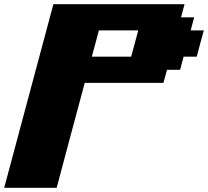

<svg xmlns="http://www.w3.org/2000/svg" viewBox="-20 -895 991 915"><path d="M0 0H250Q272 -83 316.7 -250Q361.3 -417 383.8 -500H758.8L775.9 -562.5H838.4L855 -625H917.5Q922.9 -645.5 934.1 -687.3Q945.3 -729 951.2 -750H888.7L905.3 -812.5H842.8L859.4 -875H234.4Q195.3 -729 117.2 -437.5Q39.1 -146 0 0ZM605 -625H417.5Q423.3 -646 434.6 -687.7Q445.8 -729.5 451.2 -750H638.7Q633.3 -729.5 622.1 -687.5Q610.8 -645.5 605 -625Z"/></svg>

Font: Faithful 32x
Style: BoldOblique
Weight: 400
Foundry: Faithful Resource Pack
Version: Version 1.0; January 27, 2023